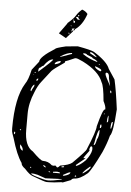

<svg xmlns="http://www.w3.org/2000/svg" viewBox="-60 -914 680 994"><g transform="rotate(5 280.0 -417.5)"><path d="M258.8 -672.9 320.3 -678.7Q390.6 -666 406.2 -657.2Q476.6 -613.3 490.2 -576.2L524.4 -524.4Q537.1 -469.7 549.8 -371.1Q542 -248 526.4 -232.4Q515.6 -191.4 495.1 -144.5Q448.2 -47.9 429.7 -29.3Q390.6 4.9 360.4 4.9Q346.7 7.8 346.7 13.7L303.7 30.3L297.9 29.3Q255.9 35.2 232.4 35.2H219.7Q210 35.2 145.5 10.7Q128.9 4.9 103.5 -23.4Q83 -38.1 83 -51.8Q55.7 -89.8 30.3 -176.8Q19.5 -206.1 19.5 -210.9L18.6 -226.6Q18.6 -386.7 65.4 -461.9Q81.1 -483.4 92.8 -537.1L127.9 -582Q127.9 -607.4 205.1 -655.3Q205.1 -660.2 258.8 -672.9ZM390.6 -654.3H386.7V-648.4Q416 -630.9 421.9 -630.9V-632.8Q400.4 -654.3 390.6 -654.3ZM353.5 -645.5 350.6 -642.6V-641.6Q383.8 -618.2 427.7 -606.4V-608.4Q420.9 -617.2 402.3 -624Q402.3 -628.9 373 -638.7Q367.2 -645.5 357.4 -645.5ZM233.4 -618.2V-616.2Q237.3 -616.2 282.2 -632.8L293.9 -636.7V-641.6Q269.5 -641.6 233.4 -618.2ZM91.8 -307.6V-225.6Q91.8 -140.6 135.7 -116.2Q179.7 -72.3 191.4 -72.3Q220.7 -72.3 239.3 -53.7L248 -51.8L258.8 -53.7L267.6 -44.9H268.6Q274.4 -44.9 283.2 -55.7Q328.1 -62.5 344.7 -76.2Q413.1 -144.5 413.1 -152.3Q454.1 -250 454.1 -275.4Q477.5 -365.2 488.3 -365.2H490.2V-371.1Q490.2 -382.8 477.5 -408.2Q470.7 -486.3 459 -503.9Q438.5 -559.6 353.5 -602.5Q324.2 -616.2 318.4 -616.2H311.5Q267.6 -596.7 263.7 -596.7Q260.7 -596.7 260.7 -588.9Q206.1 -551.8 195.3 -540L147.5 -478.5Q129.9 -456.1 117.2 -422.9Q91.8 -364.3 91.8 -307.6ZM127 -532.2V-531.2H128.9Q199.2 -592.8 199.2 -599.6H198.2Q176.8 -599.6 151.4 -562.5Q146.5 -562.5 135.7 -551.8Q127 -551.8 127 -532.2ZM439.5 -596.7 435.5 -592.8H443.4ZM209 -577.1V-576.2H211.9Q239.3 -583 239.3 -592.8L237.3 -594.7H234.4Q209 -588.9 209 -577.1ZM418 -584Q418 -572.3 445.3 -560.5H449.2Q452.1 -560.5 452.1 -565.4Q452.1 -573.2 418 -584ZM478.5 -555.7 475.6 -551.8V-547.9Q475.6 -540 504.9 -487.3L495.1 -528.3Q495.1 -555.7 480.5 -555.7ZM111.3 -527.3 109.4 -524.4V-522.5H114.3V-527.3ZM107.4 -515.6H104.5V-512.7L107.4 -514.6ZM128.9 -495.1 121.1 -487.3V-483.4H125Q130.9 -483.4 130.9 -494.1V-495.1ZM513.7 -460.9 507.8 -465.8 506.8 -463.9V-462.9L509.8 -452.1H513.7ZM96.7 -434.6V-428.7L100.6 -425.8Q100.6 -430.7 113.3 -453.1L114.3 -460.9H111.3Q101.6 -452.1 96.7 -434.6ZM490.2 -343.8H485.4V-339.8H487.3L490.2 -342.8ZM509.8 -334H507.8Q503.9 -319.3 503.9 -300.8V-299.8H504.9Q510.7 -300.8 510.7 -309.6V-328.1ZM525.4 -273.4V-269.5H529.3Q535.2 -290 535.2 -300.8V-303.7H532.2Q526.4 -303.7 525.4 -273.4ZM470.7 -273.4V-267.6H475.6L478.5 -276.4L476.6 -286.1H475.6Q470.7 -286.1 470.7 -273.4ZM446.3 -176.8H448.2Q455.1 -176.8 460.9 -207Q470.7 -223.6 470.7 -251V-253.9L469.7 -256.8Q460.9 -256.8 449.2 -188.5L448.2 -186.5ZM61.5 -225.6 58.6 -223.6V-222.7L61.5 -219.7H62.5L65.4 -222.7V-223.6L62.5 -225.6ZM33.2 -210.9 30.3 -207V-199.2L32.2 -197.3H34.2L36.1 -203.1V-208ZM425.8 -153.3 427.7 -145.5Q399.4 -108.4 399.4 -104.5H406.2L407.2 -106.4H408.2L409.2 -104.5V-103.5L364.3 -66.4L363.3 -63.5H364.3L365.2 -61.5H367.2Q386.7 -68.4 413.1 -94.7Q437.5 -126 441.4 -150.4V-153.3V-160.2Q441.4 -167 436.5 -168.9H434.6Q429.7 -168.9 425.8 -153.3ZM68.4 -146.5H67.4V-136.7Q67.4 -125 80.1 -116.2H83V-118.2Q83 -131.8 68.4 -146.5ZM402.3 -29.3V-25.4H403.3Q441.4 -50.8 441.4 -63.5H437.5Q415 -45.9 402.3 -29.3ZM290 -49.8V-47.9H300.8L303.7 -51.8V-53.7H300.8Q291 -53.7 290 -49.8ZM195.3 -50.8Q195.3 -43.9 209 -39.1V-40Q209 -47.9 195.3 -50.8ZM130.9 -36.1H128.9V-32.2L131.8 -30.3H134.8V-32.2ZM301.8 -8.8V-4.9H307.6Q338.9 -12.7 338.9 -25.4H337.9Q330.1 -25.4 301.8 -8.8ZM263.7 -22.5 249 -20.5V-15.6H263.7H285.2V-17.6Q285.2 -21.5 272.5 -22.5ZM227.5 -21.5 224.6 -19.5 234.4 -15.6V-17.6Q233.4 -21.5 227.5 -21.5ZM365.2 -11.7 363.3 -8.8V-4.9H367.2L371.1 -8.8L367.2 -11.7ZM137.7 -2.9V-1Q137.7 3.9 170.9 13.7Q211.9 26.4 226.6 26.4Q250 26.4 297.9 15.6V13.7H279.3L212.9 16.6L170.9 2Q151.4 -2.9 137.7 -2.9ZM292 -761.7H291L287.1 -757.8Q293.9 -766.6 295.9 -767.6V-768.6H289.1L281.2 -766.6V-765.6L286.1 -757.8L289.1 -753.9L263.7 -725.6L254.9 -715.8L216.8 -737.3L254.9 -790Q256.8 -795.9 259.8 -796.9Q290 -823.2 296.9 -836.9Q308.6 -855.5 326.2 -870.1Q345.7 -863.3 355.5 -849.6Q335.9 -791 297.9 -765.6V-762.7L290 -754.9ZM320.3 -814.5 308.6 -827.1Q319.3 -840.8 309.6 -840.8H307.6V-838.9L312.5 -832L308.6 -830.1H300.8L298.8 -828.1V-827.1V-825.2Q303.7 -822.3 309.6 -814.5Q309.6 -819.3 320.3 -814.5ZM294.9 -799.8V-800.8Q295.9 -807.6 292 -808.6H290L287.1 -806.6Q286.1 -802.7 287.1 -800.3Q288.1 -797.9 292 -798.8ZM269.5 -745.1H266.6L265.6 -742.2L270.5 -737.3H271.5ZM284.2 -757.8 283.2 -760.7 280.3 -756.8V-755.9L281.2 -752L284.2 -754.9ZM288.1 -811.5 286.1 -815.4 284.2 -814.5Q284.2 -809.6 285.2 -809.6H288.1ZM278.3 -782.2 277.3 -783.2H274.4V-781.2L276.4 -779.3H278.3Z"/></g></svg>

Font: Love Ya Like A Sister
Style: Regular
Weight: 400
Designer: Kimberly Geswein
Foundry: Kimberly Geswein
Version: Version 1.002 2007